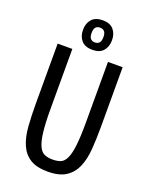

<svg xmlns="http://www.w3.org/2000/svg" viewBox="-165 -985 850 1082"><g transform="rotate(20 260.0 -444.0)"><path d="M65 -687.3V-329.9Q65 -254.1 69.7 -191.7Q74.4 -129.3 93.9 -84.2Q113.3 -39.1 152.1 -14.6Q190.9 10 258.3 10Q326.9 10 366.5 -15.9Q406.1 -41.7 425.6 -86.9Q445 -132 449.9 -193.6Q454.7 -255.3 454.7 -327.1V-687.3H366.7V-327.1Q366.7 -239.3 360.7 -187.1Q354.7 -134.9 341.8 -107.2Q328.9 -79.6 308.9 -71.5Q289 -63.4 261.4 -63.4Q232.9 -63.4 212.6 -71.9Q192.3 -80.3 179 -108.2Q165.7 -136.1 159.4 -189.1Q153 -242.1 153 -331V-687.3ZM259.6 -721Q303.3 -721 324.9 -745.5Q346.4 -770 346.4 -809.7Q346.4 -848.6 324.9 -873.2Q303.3 -897.9 259.6 -897.9Q216 -897.9 194.3 -873.2Q172.6 -848.6 172.6 -809.7Q172.6 -770 194.3 -745.5Q216 -721 259.6 -721ZM259.3 -765.1Q243.1 -765.1 233.6 -775Q224.1 -784.9 224.1 -809.4Q224.1 -834 233.6 -843.9Q243.1 -853.7 259.3 -853.7Q275.4 -853.7 285.1 -843.9Q294.9 -834 294.9 -809.4Q294.9 -784.9 285.1 -775Q275.4 -765.1 259.3 -765.1Z"/></g></svg>

Font: Secuela Black
Style: Regular
Weight: 900
Designer: Fernando Haro
Foundry: deFharo
Version: Version 1.704